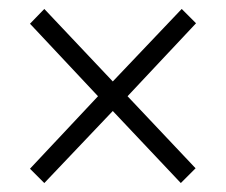

<svg xmlns="http://www.w3.org/2000/svg" viewBox="-20 -568 505 429"><path d="M418 -516 265 -353 417 -192 384 -159 232 -320 79 -159 47 -191 199 -353 47 -515 79 -548 232 -386 386 -548Z"/></svg>

Font: Noto Sans Display Light Narrow
Style: Regular
Weight: 300
Width: 4
Designer: Monotype Design team
Foundry: Monotype Imaging Inc.
Version: Version 1.000